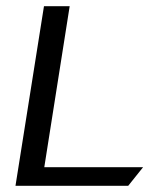

<svg xmlns="http://www.w3.org/2000/svg" viewBox="-20 -600 491 620"><path d="M30 0H394L442 -60H123L205 -580H122Z"/></svg>

Font: Charger Sport
Style: DfBdObl
Weight: 400
Designer: Jasper
Foundry: Cannot Into Space Fonts
Version: Version 1.1